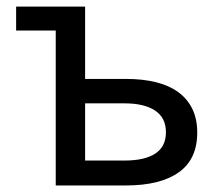

<svg xmlns="http://www.w3.org/2000/svg" viewBox="-20 -567 642 587"><path d="M150.4 -473.6H29.3V-546.9H240.2V-325.7H365.2Q416.5 -325.7 456.8 -315.7Q497.1 -305.7 525.1 -285.2Q553.2 -264.6 568.1 -233.9Q583 -203.1 583 -161.6Q583 -80.1 526.4 -40Q469.7 0 365.2 0H150.4ZM361.3 -76.2Q421.9 -76.2 454.6 -97.4Q487.3 -118.7 487.3 -162.6Q487.3 -207 454.1 -229Q420.9 -251 361.3 -251H240.2V-76.2Z"/></svg>

Font: Hack
Style: Regular
Weight: 400
Monospace: yes
Designer: Christopher Simpkins
Foundry: Christopher Simpkins
Version: Version 2.019; ttfautohint (v1.4.1) -l 4 -r 80 -G 350 -x 0 -